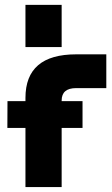

<svg xmlns="http://www.w3.org/2000/svg" viewBox="-20 -757 455 777"><path d="M83 0V-239.3H9.8L10.3 -347.7H83V-360.8Q83 -537.1 288.1 -537.1H410.2V-400.4H288.1Q229.5 -400.4 229.5 -350.1V-347.7H314V-239.3H229.5V0ZM83 -737.3H229.5V-566.4H83Z"/></svg>

Font: Newest Shape
Style: Bold
Weight: 700
Designer: Wojciech Kalinowski "wmk69" (wmk69@o2.pl)
Foundry: Wojciech Kalinowski "wmk69" (wmk69@o2.pl)
Version: Version 1.0.0; 2022-02-24